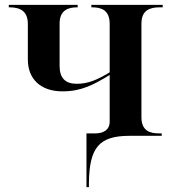

<svg xmlns="http://www.w3.org/2000/svg" viewBox="-20 -556 705 786"><path d="M334 210H344V192C346 46 387 0 511 0H642V-10H631C597 -10 559 -18 559 -76V-459C559 -515 594 -526 634 -526H646V-536H354V-526H357C396 -526 429 -514 429 -458V-260C375 -227 338 -213 294 -213C248 -213 224 -236 224 -286V-459C224 -516 261 -526 296 -526H298V-536H16V-526H19C62 -526 94 -511 94 -458V-312C94 -234 145 -182 236 -182C313 -182 363 -209 429 -249V-58C429 -23 402 -10 370 -10H334Z"/></svg>

Font: Noto Serif Display SemiBold
Style: Regular
Weight: 600
Designer: Monotype Design Team
Foundry: Monotype Imaging Inc.
Version: Version 2.009